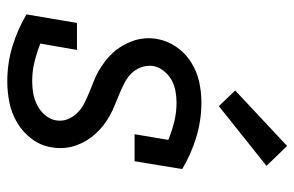

<svg xmlns="http://www.w3.org/2000/svg" viewBox="-164 -656 827 540"><g transform="rotate(90 250.0 -385.5)"><path d="M209 8Q157 8 109.5 -6.5Q62 -21 20 -46L44 -188H120L102 -85Q127 -75 153.5 -68.5Q180 -62 208 -62Q225 -62 242 -65Q259 -68 275 -76Q291 -84 303 -98Q315 -112 318 -129Q321 -147 314.5 -162.5Q308 -178 296.5 -189.5Q285 -201 270 -208.5Q255 -216 239.5 -222.5Q224 -229 208.5 -235Q193 -241 179 -249Q165 -257 152 -267Q139 -277 128 -289Q117 -301 108.5 -315.5Q100 -330 94.5 -345.5Q89 -361 87.5 -378Q86 -395 89 -413Q94 -442 111.5 -467.5Q129 -493 154.5 -509Q180 -525 209 -531.5Q238 -538 267 -538Q318 -538 365.5 -523.5Q413 -509 455 -484L433 -350H357L373 -445Q348 -455 322 -461.5Q296 -468 268 -468Q252 -468 235.5 -465Q219 -462 204.5 -454Q190 -446 179 -432Q168 -418 165 -402Q163 -384 169 -368Q175 -352 186.5 -340.5Q198 -329 213 -321.5Q228 -314 243 -307.5Q258 -301 273.5 -295Q289 -289 303.5 -281Q318 -273 331 -263Q344 -253 355 -241Q366 -229 374.5 -215Q383 -201 388.5 -185.5Q394 -170 395.5 -152.5Q397 -135 394 -118Q390 -88 371 -62Q352 -36 325 -20Q298 -4 268 2Q238 8 209 8ZM278 -587 234 -633 390 -779 446 -721Z"/></g></svg>

Font: Iosevka Slab
Style: Italic
Weight: 400
Italic angle: -9°
Monospace: yes
Designer: Belleve Invis
Foundry: Belleve Invis
Version: Version 11.1.0; ttfautohint (v1.8.3)